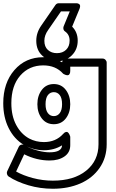

<svg xmlns="http://www.w3.org/2000/svg" viewBox="-40 -932 714 1181"><path d="M-20 -296.9Q-20 -421.9 48.6 -501Q117.2 -580.1 226.1 -580.1Q289.1 -580.1 341.8 -548.8Q343.8 -560.1 351.6 -565.9Q359.4 -571.8 367.2 -571.8H590.8Q601.6 -571.8 608.9 -564Q616.2 -556.2 616.2 -546.9V-44.9Q616.2 37.6 572.8 100.6Q529.3 163.6 454.6 196.3Q379.9 229 285.2 229Q207 229 135 207.8Q63 186.5 13.2 153.8Q5.9 148.4 3.2 139.4Q0.5 130.4 3.9 122.1L75.2 -28.8Q78.6 -37.1 87.2 -40.8Q95.7 -44.4 105 -42Q46.4 -77.6 13.2 -144.3Q-20 -210.9 -20 -296.9ZM29.8 -296.9Q29.8 -219.2 59.6 -163.3Q89.4 -107.4 139.2 -80.1Q180.7 -58.1 230 -58.1Q303.2 -58.1 348.1 -107.9Q356.9 -118.2 365 -120.1Q373 -122.1 377.7 -117.7Q382.3 -113.3 385.7 -107.4Q389.2 -101.6 390.6 -96.2L392.1 -90.8V-39.1Q392.1 5.9 356.4 30.5Q320.8 55.2 265.1 55.2Q185.1 55.2 108.9 17.1L59.1 123Q102.5 147.5 162.4 163.3Q222.2 179.2 285.2 179.2Q414.1 179.2 490 117.9Q565.9 56.6 565.9 -44.9V-522H392.1V-496.1Q392.1 -482.9 387.5 -476.1Q382.8 -469.2 376.5 -469.2Q370.1 -469.2 363.8 -471.2Q357.4 -473.1 352.5 -476.1L348.1 -479Q302.7 -529.8 226.1 -529.8Q139.6 -529.8 84.7 -467.3Q29.8 -404.8 29.8 -296.9ZM126 -30.8Q157.2 -14.6 195.3 -4.9Q233.4 4.9 265.1 4.9Q339.8 4.9 341.8 -38.1Q293 -7.8 230 -7.8Q174.8 -7.8 126 -30.8ZM183.1 -681.2Q183.1 -731 213.9 -774.9L300.8 -900.9Q308.6 -912.1 321.8 -912.1H425.8Q426.8 -912.1 428 -912.1Q429.2 -912.1 432.9 -911.9Q436.5 -911.6 439.7 -910.6Q442.9 -909.7 446.3 -907.2Q449.7 -904.8 451.4 -901.4Q453.1 -897.9 452.6 -891.8Q452.1 -885.7 449.2 -877.9L403.8 -768.1Q438 -733.9 438 -682.1Q438 -627.4 401.6 -591.3Q365.2 -555.2 310.1 -555.2Q258.3 -555.2 220.7 -589.1Q183.1 -623 183.1 -681.2ZM217.3 -203.4Q189.9 -238.8 189.9 -291Q189.9 -343.3 217.3 -379.2Q244.6 -415 291 -415Q337.4 -415 364.7 -379.2Q392.1 -343.3 392.1 -291Q392.1 -238.8 364.7 -203.4Q337.4 -168 291 -168Q244.6 -168 217.3 -203.4ZM232.9 -681.2Q232.9 -644.5 254.6 -624.8Q276.4 -605 310.1 -605Q345.2 -605 366.7 -626Q388.2 -647 388.2 -682.1Q388.2 -719.2 359.9 -738.8Q352.5 -743.2 350.3 -752Q348.1 -760.7 351.1 -769L389.2 -861.8H335L255.9 -747.1Q232.9 -714.8 232.9 -681.2ZM240.2 -291Q240.2 -254.9 254.4 -236.3Q268.6 -217.8 291 -217.8Q313.5 -217.8 327.6 -236.3Q341.8 -254.9 341.8 -291Q341.8 -328.6 327.6 -346.9Q313.5 -365.2 291 -365.2Q268.6 -365.2 254.4 -346.9Q240.2 -328.6 240.2 -291Z"/></svg>

Font: Trueno Black Outline
Style: Regular
Weight: 900
Width: 6
Designer: Julieta Ulanovsky
Foundry: Julieta Ulanovsky
Version: Version 3.001b | FøM Fix